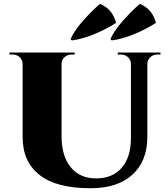

<svg xmlns="http://www.w3.org/2000/svg" viewBox="-20 -977 885 1011"><path d="M358.4 -764.2 351.6 -771Q370.6 -814.9 416.7 -867.2Q462.9 -919.4 506.3 -956.5Q541 -941.9 561 -917.7Q581.1 -893.6 591.3 -856.9Q541 -823.7 476.1 -797.1Q411.1 -770.5 358.4 -764.2ZM568.4 -764.2 561.5 -771Q580.6 -814.9 626.7 -867.2Q672.9 -919.4 716.3 -956.5Q751 -941.9 771 -917.7Q791 -893.6 801.3 -856.9Q751 -823.7 686 -797.1Q621.1 -770.5 568.4 -764.2ZM600.1 -700.2H825.2V-689.9H808.6Q787.1 -689.9 772.2 -676.5Q757.3 -663.1 755.9 -642.6V-257.3Q755.9 -129.4 677.7 -57.6Q599.6 14.2 456.5 14.2Q276.9 14.2 188 -55.9Q99.1 -126 99.1 -255.4V-640.6Q98.6 -662.1 83.5 -676Q68.4 -689.9 46.4 -689.9H29.8V-700.2H373V-689.9H356.9Q335.4 -689.9 320.1 -676.3Q304.7 -662.6 304.2 -642.1V-260.3Q304.2 -155.3 352.3 -96.4Q400.4 -37.6 486.3 -37.6Q572.3 -37.6 620.6 -93Q668.9 -148.4 669.4 -247.6V-642.1Q668.5 -662.6 653.3 -676.3Q638.2 -689.9 616.7 -689.9H600.1Z"/></svg>

Font: Cinzel Black
Style: Regular
Weight: 900
Designer: Natanael Gama
Version: Version 1.001;PS 001.001;hotconv 1.0.56;makeotf.lib2.0.21325